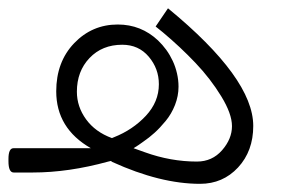

<svg xmlns="http://www.w3.org/2000/svg" viewBox="-35 -416 694 463"><path d="M-2.4 -58.6H142.1H163.1H184.1Q100.6 -106.4 100.6 -195.8Q100.6 -266.6 143.8 -311.8Q187 -356.9 249 -356.9Q305.2 -356.9 346.2 -318.4Q356.9 -308.1 366 -295.7Q375 -283.2 381.6 -269Q388.2 -254.9 391.8 -239Q395.5 -223.1 395.5 -207Q395.5 -184.6 387 -162.8Q378.4 -141.1 364.5 -124.3Q350.6 -107.4 337.6 -95.7Q324.7 -84 311 -74.7L299.3 -66.4L287.1 -58.6L300.8 -53.7L314.5 -48.8Q376.5 -26.4 439.9 -26.4Q476.6 -26.4 500.5 -53.7Q524.4 -81.1 524.4 -111.8Q524.4 -141.6 498.5 -183.8Q472.7 -226.1 436.3 -264.4Q399.9 -302.7 357.9 -337.9Q349.1 -344.7 340.3 -352.1L370.1 -396Q575.7 -227.1 575.7 -112.3Q575.7 -51.8 539.1 -12.2Q502.4 27.3 447.3 27.3Q351.6 27.3 235.8 -25.4L233.9 -26.9L231.4 -27.8L228.5 -26.9L226.1 -26.4Q130.4 0 43.9 0H-2Q-14.6 0 -14.6 -27.3V-32.7Q-14.6 -58.6 -2.4 -58.6ZM239.7 -85Q285.2 -103 316.7 -136.7Q348.1 -170.4 348.1 -212.9Q348.1 -250.5 323.7 -279.3Q299.3 -308.1 259.8 -308.1Q211.4 -308.1 180.9 -276.1Q150.4 -244.1 150.4 -194.8Q150.4 -158.7 172.6 -128.2Q194.8 -97.7 234.9 -83L237.3 -84Z"/></svg>

Font: Shabnam Thin WOL
Style: Thin-WOL
Weight: 100
Foundry: DejaVu fonts team - Redesigned by Saber Rastikerdar - Based on Vazir font
Version: Version 5.0.0